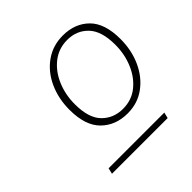

<svg xmlns="http://www.w3.org/2000/svg" viewBox="-129 -765 646 646"><g transform="rotate(-45 194.0 -442.0)"><path d="M228 -325Q171 -325 134.5 -361Q98 -397 98 -472Q98 -525 118 -569Q138 -613 174.5 -639Q211 -665 259 -665Q316 -665 352 -629.5Q388 -594 388 -519Q388 -466 368 -422Q348 -378 312 -351.5Q276 -325 228 -325ZM228 -347Q269 -347 299 -371Q329 -395 345.5 -434Q362 -473 362 -518Q362 -583 333 -613.5Q304 -644 259 -644Q218 -644 187.5 -620Q157 -596 140.5 -557Q124 -518 124 -473Q124 -407 153.5 -377Q183 -347 228 -347ZM47 -219 52 -240H317L312 -219Z"/></g></svg>

Font: Work Sans ExtraLight
Style: Italic
Weight: 200
Italic angle: -13°
Designer: Wei Huang
Foundry: Wei Huang
Version: Version 2.012; ttfautohint (v1.8.3)